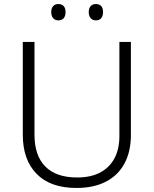

<svg xmlns="http://www.w3.org/2000/svg" viewBox="-20 -922 762 952"><path d="M629 -252Q629 -171 597.5 -112Q566 -53 505.5 -21.5Q445 10 359 10Q230 10 161.5 -60Q93 -130 93 -254V-714H151V-254Q151 -150 205 -96Q259 -42 362 -42Q430 -42 476.5 -66.5Q523 -91 547.5 -137Q572 -183 572 -248V-714H629ZM234 -862Q234 -881 243.5 -891.5Q253 -902 269 -902Q287 -902 296 -891.5Q305 -881 305 -862Q305 -843 296 -832Q287 -821 269 -821Q253 -821 243.5 -832Q234 -843 234 -862ZM420 -862Q420 -881 429.5 -891.5Q439 -902 455 -902Q473 -902 482 -891.5Q491 -881 491 -862Q491 -843 482 -832Q473 -821 455 -821Q439 -821 429.5 -832Q420 -843 420 -862Z"/></svg>

Font: Noto Sans Devanagari Light
Style: Regular
Weight: 300
Version: Version 2.003